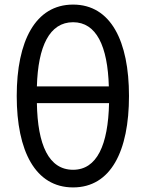

<svg xmlns="http://www.w3.org/2000/svg" viewBox="-20 -800 636 838"><path d="M299 -780C464 -780 543 -620 543 -381C543 -141 464 18 299 18C134 18 53 -141 53 -381C53 -620 134 -780 299 -780ZM299 -59C403 -59 452 -167 456 -350H141C144 -167 193 -59 299 -59ZM299 -703C196 -703 146 -598 141 -423H455C450 -598 401 -703 299 -703Z"/></svg>

Font: Repo Regular
Style: Regular
Weight: 400
Designer: Stefan Peev
Foundry: Context Ltd
Version: Version 1.502